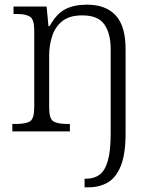

<svg xmlns="http://www.w3.org/2000/svg" viewBox="-20 -564 661 824"><path d="M343 240V203H351Q384 203 407.5 185.5Q431 168 443 125.5Q455 83 455 9V-354Q455 -420 428 -459Q401 -498 333 -498Q278 -498 247.5 -473.5Q217 -449 204 -409.5Q191 -370 191 -326V-102Q191 -54 209.5 -43Q228 -32 270 -32H280V0H33V-32H49Q91 -32 109 -43.5Q127 -55 127 -105V-433Q127 -481 108.5 -492.5Q90 -504 53 -504H38V-536H180L188 -452H193Q223 -506 261 -525Q299 -544 353 -544Q434 -544 476.5 -498Q519 -452 519 -353V8Q519 97 498.5 148Q478 199 442 219.5Q406 240 358 240Z"/></svg>

Font: Noto Serif Tamil Light
Style: Regular
Weight: 300
Designer: Indian Type Foundry, Tom Grace, and the Monotype Design Team
Foundry: Monotype Imaging Inc.
Version: Version 2.004; ttfautohint (v1.8.4.7-5d5b)